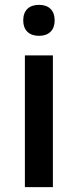

<svg xmlns="http://www.w3.org/2000/svg" viewBox="-20 -767 319 787"><path d="M75.2 -683.1C75.2 -644 98.6 -620.1 140.1 -620.1C180.7 -620.1 204.1 -644 204.1 -683.1C204.1 -724.1 180.7 -747.1 140.1 -747.1C98.6 -747.1 75.2 -724.1 75.2 -683.1ZM196.8 -540H82V0H196.8Z"/></svg>

Font: Open Sans 600
Style: Regular
Weight: 600
Foundry: Ascender Corporation
Version: Version 1.100;PS 001.100;hotconv 1.0.88;makeotf.lib2.5.64775